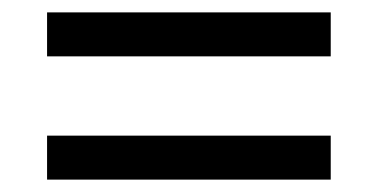

<svg xmlns="http://www.w3.org/2000/svg" viewBox="-20 -507 612 310"><path d="M56 -416V-487H514V-416ZM56 -217V-288H514V-217Z"/></svg>

Font: Noto Sans Mayan Numerals
Style: Regular
Weight: 400
Designer: Monotype Design Team
Foundry: Monotype Imaging Inc.
Version: Version 2.001; ttfautohint (v1.8.4.7-5d5b)